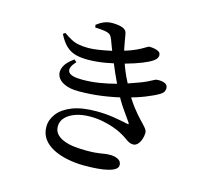

<svg xmlns="http://www.w3.org/2000/svg" viewBox="-119 -942 1237 1139"><g transform="rotate(15 500.0 -373.0)"><path d="M491 57Q438 57 388 47Q338 37 299 17Q260 -3 237.5 -34Q215 -65 215 -108Q215 -151 244 -189Q273 -227 331.5 -250Q390 -273 478 -273Q537 -273 588.5 -264.5Q640 -256 671 -249Q681 -246 682 -248.5Q683 -251 679 -258Q663 -281 631 -326.5Q599 -372 567 -437Q548 -474 527.5 -520Q507 -566 487.5 -614Q468 -662 452 -706Q445 -725 435.5 -733.5Q426 -742 403 -746Q390 -748 374.5 -749.5Q359 -751 343 -751L340 -767Q362 -784 385 -793.5Q408 -803 435 -803Q471 -803 497 -794Q523 -785 526 -760Q529 -744 532.5 -722Q536 -700 541 -676.5Q546 -653 552 -632Q563 -600 573.5 -571.5Q584 -543 598 -513.5Q612 -484 630 -450Q663 -390 692.5 -352Q722 -314 744.5 -291Q767 -268 779.5 -253Q792 -238 792 -224Q792 -204 785 -184Q778 -164 766 -151.5Q754 -139 739 -139Q725 -139 713 -145Q701 -151 685.5 -162.5Q670 -174 645 -187Q627 -197 597 -207.5Q567 -218 530 -225.5Q493 -233 452 -233Q401 -233 362.5 -219.5Q324 -206 302 -182.5Q280 -159 280 -128Q280 -98 298.5 -79Q317 -60 346.5 -49.5Q376 -39 410.5 -35.5Q445 -32 478 -32Q510 -32 530 -33.5Q550 -35 565 -37.5Q580 -40 594 -42Q608 -44 626 -44Q654 -44 674 -33Q694 -22 694 0Q694 16 679 26.5Q664 37 636.5 44Q609 51 572 54Q535 57 491 57ZM344 -360Q292 -360 258 -375.5Q224 -391 212.5 -417Q201 -443 215 -474.5Q229 -506 273 -536L288 -523Q249 -482 262 -457Q275 -432 348 -432Q401 -432 453.5 -440.5Q506 -449 557.5 -463Q609 -477 656 -495Q700 -510 723.5 -521.5Q747 -533 758.5 -539.5Q770 -546 775 -546Q792 -548 807.5 -545.5Q823 -543 833.5 -535Q844 -527 844 -511Q844 -501 839 -491Q834 -481 818 -471Q786 -452 736.5 -432.5Q687 -413 624 -396.5Q561 -380 490 -370Q419 -360 344 -360ZM348 -555Q306 -555 274 -563.5Q242 -572 216 -595.5Q190 -619 167 -665L180 -674Q206 -656 227.5 -644.5Q249 -633 274 -628Q299 -623 335 -623Q361 -623 396.5 -628.5Q432 -634 469 -642Q506 -650 534 -659Q584 -674 614.5 -688.5Q645 -703 661 -713.5Q677 -724 684 -724Q700 -724 715.5 -721Q731 -718 742 -711Q753 -704 753 -689Q753 -680 747 -670.5Q741 -661 727 -652Q709 -639 668 -622.5Q627 -606 573 -591Q519 -576 460.5 -565.5Q402 -555 348 -555Z"/></g></svg>

Font: Noto Serif JP ExtraLight SemiBold
Style: Regular
Weight: 600
Version: Version 2.003-H1;hotconv 1.1.1;makeotfexe 2.6.0